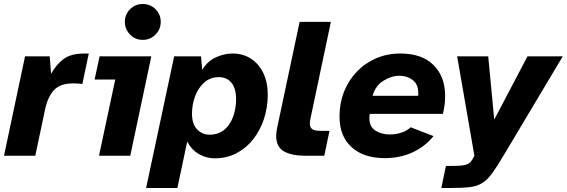

<svg xmlns="http://www.w3.org/2000/svg" viewBox="-40 -777 2828 958"><path d="M-20 0 85 -496H208L215 -409Q241 -455 276.5 -482Q312 -509 377 -510H403L371 -358Q346 -361 325 -361Q260 -361 229 -327Q198 -293 185 -231L136 0Z M672 -578Q635 -578 609 -604.5Q583 -631 583 -668Q583 -705 609 -731Q635 -757 672 -757Q710 -757 736 -731Q762 -705 762 -668Q762 -631 736 -604.5Q710 -578 672 -578ZM454 0 535 -380H432L457 -496H715L610 0Z M689 161 829 -496H963L969 -428Q995 -472 1037 -491Q1079 -510 1120 -510Q1173 -510 1212.5 -484Q1252 -458 1274 -412Q1296 -366 1296 -305Q1296 -242 1277.5 -185Q1259 -128 1224.5 -83.5Q1190 -39 1141 -13Q1092 13 1031 13Q991 13 954.5 -7Q918 -27 894 -70L845 161ZM1005 -105Q1050 -105 1079.5 -130Q1109 -155 1123.5 -195.5Q1138 -236 1138 -282Q1138 -336 1115 -364Q1092 -392 1052 -392Q1008 -392 978 -364.5Q948 -337 933 -295.5Q918 -254 918 -210Q918 -158 943.5 -131.5Q969 -105 1005 -105Z M1481 0Q1415 0 1376.5 -22Q1338 -44 1338 -99Q1338 -108 1339.5 -118.5Q1341 -129 1343 -140L1455 -668H1611L1513 -204Q1510 -191 1508 -179.5Q1506 -168 1506 -159Q1506 -142 1517.5 -133Q1529 -124 1561 -124H1604L1578 0Z M1880 12Q1775 12 1714.5 -42.5Q1654 -97 1654 -196Q1654 -262 1676.5 -319Q1699 -376 1740 -419Q1781 -462 1836.5 -486Q1892 -510 1958 -510Q2065 -510 2123 -452.5Q2181 -395 2181 -298Q2181 -277 2178.5 -255Q2176 -233 2170 -209H1805Q1804 -203 1803.5 -198Q1803 -193 1803 -188Q1803 -144 1834 -125Q1865 -106 1905 -106Q1935 -106 1963.5 -115.5Q1992 -125 2009 -142L2123 -98Q2080 -45 2018 -16.5Q1956 12 1880 12ZM1819 -299H2046Q2047 -303 2047 -306Q2047 -309 2047 -313Q2047 -357 2019 -378Q1991 -399 1953 -399Q1913 -399 1873 -374Q1833 -349 1819 -299Z M2162 161 2185 51H2216Q2258 51 2278.5 46.5Q2299 42 2308.5 30.5Q2318 19 2327 0L2241 -496H2396L2426 -180L2592 -496H2768L2472 0Q2439 56 2415 88.5Q2391 121 2366 136.5Q2341 152 2305 156.5Q2269 161 2211 161Z"/></svg>

Font: Atkinson Hyperlegible
Style: Bold Italic
Weight: 700
Italic angle: -12°
Designer: Elliott Scott, Megan Eiswerth, Linus Boman, Theodore Petrosky
Foundry: Braille Institute
Version: Version 1.006; ttfautohint (v1.8.3)